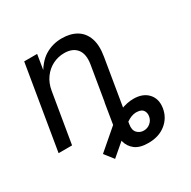

<svg xmlns="http://www.w3.org/2000/svg" viewBox="-166 -717 1081 1084"><g transform="rotate(-30 374.0 -174.5)"><path d="M501 204.1Q444.8 204.1 414.8 180.9Q384.8 157.7 375.7 121.8Q366.7 85.9 372.6 48.8L399.9 -118.2H488.3L459 58.6Q453.1 94.2 470.2 112.3Q487.3 130.4 513.2 130.4Q537.6 130.4 555.9 114.7Q574.2 99.1 578.1 75.2Q581.5 55.2 572.5 39.6Q563.5 23.9 540.5 20.5Q524.4 17.6 508.8 21Q493.2 24.4 478.3 32.5Q463.4 40.5 448.7 53.2L292 187.5L246.1 129.4L378.9 15.1Q418 -18.6 463.6 -36.6Q509.3 -54.7 549.8 -54.7Q611.8 -54.7 644.8 -18.6Q677.7 17.6 668.5 74.7Q659.2 131.8 614.3 168Q569.3 204.1 501 204.1ZM173.8 -324.2 119.6 0H31.7L122.6 -545.9H207L185.5 -413.6L172.9 -416.5Q209.5 -490.7 259.3 -521.7Q309.1 -552.7 370.1 -552.7Q426.8 -552.7 465.8 -529.3Q504.9 -505.9 521.2 -459.5Q537.6 -413.1 525.9 -343.8L468.8 0H380.9L438 -342.3Q448.7 -406.2 422.4 -439.9Q396 -473.6 340.8 -473.6Q300.8 -473.6 265.6 -455.8Q230.5 -438 206.1 -404.5Q181.6 -371.1 173.8 -324.2Z"/></g></svg>

Font: Inter
Style: Italic
Weight: 400
Italic angle: -9.3988°
Designer: Rasmus Andersson
Foundry: rsms
Version: Version 4.001;git-66647c0bb